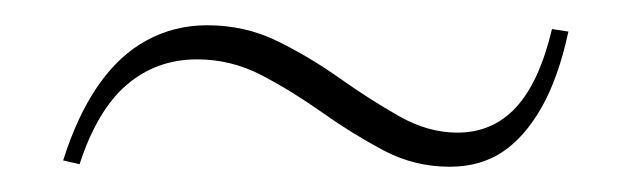

<svg xmlns="http://www.w3.org/2000/svg" viewBox="-20 -383 500 152"><path d="M336 -251Q308 -251 283.5 -264Q259 -277 235 -294Q211 -311 187 -323.5Q163 -336 136 -336Q104 -336 80.5 -316Q57 -296 43 -253L30 -256Q41 -291 57.5 -315Q74 -339 96 -351Q118 -363 144 -363Q174 -363 199.5 -350.5Q225 -338 249 -321Q273 -304 296 -291Q319 -278 342 -278Q370 -278 388.5 -298Q407 -318 417 -360L430 -358Q422 -321 408.5 -297.5Q395 -274 377.5 -262.5Q360 -251 336 -251Z"/></svg>

Font: Kalnia Thin ExtraLight
Style: Regular
Weight: 250
Version: Version 1.105